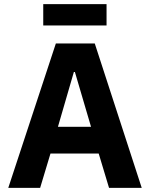

<svg xmlns="http://www.w3.org/2000/svg" viewBox="-20 -908 725 928"><path d="M189 -785V-888H495V-785ZM20 0 250 -698H438L665 0H507L457 -166H224L174 0ZM260 -295H420L342 -560H337Z"/></svg>

Font: Anuphan
Style: Bold
Weight: 700
Designer: Mike Abbink, Paul van der Laan, Pieter van Rosmalen, Mint Tantisuwanna
Foundry: Bold Monday; Cadson Demak
Version: Version 3.002;hotconv 1.0.109;makeotfexe 2.5.65596